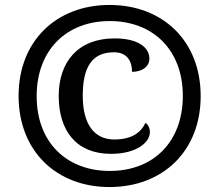

<svg xmlns="http://www.w3.org/2000/svg" viewBox="-20 -745 885 775"><path d="M422 10C636 10 790 -134 790 -357C790 -581 636 -725 422 -725C208 -725 55 -580 55 -358C55 -134 209 10 422 10ZM423 -55C252 -55 128 -167 128 -357C128 -544 249 -660 423 -660C598 -660 718 -543 718 -358C718 -174 601 -55 423 -55ZM428 -124C532 -124 585 -171 585 -211C585 -228 578 -243 567 -249C549 -210 512 -182 441 -182C359 -182 314 -246 314 -358C314 -471 349 -534 440 -534C494 -534 513 -497 513 -455C552 -455 583 -475 583 -508C583 -554 537 -590 442 -590C295 -590 217 -495 217 -358C217 -217 288 -124 428 -124Z"/></svg>

Font: Noto Serif Lao Black
Style: Regular
Weight: 900
Designer: Monotype Design Team
Foundry: Monotype Imaging Inc.
Version: Version 2.003